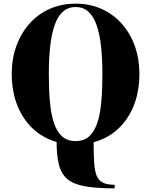

<svg xmlns="http://www.w3.org/2000/svg" viewBox="-20 -780 826 1050"><path d="M607 250Q508 250 445.5 239Q383 228 349.2 200Q315.5 172 302.5 121.8Q289.5 71.5 289.5 -7Q341 4 391.5 4Q442 4 492 -7Q492 61 494.8 107Q497.5 153 508.2 180Q519 207 542.5 218.8Q566 230.5 607 230.5ZM393.5 10Q312 10 247.2 -18.8Q182.5 -47.5 137.2 -99.8Q92 -152 68 -222.2Q44 -292.5 44 -375Q44 -457.5 69.2 -527.8Q94.5 -598 140.8 -650.2Q187 -702.5 251.2 -731.2Q315.5 -760 393.5 -760Q471.5 -760 535.5 -731.2Q599.5 -702.5 646 -650.2Q692.5 -598 717.5 -527.8Q742.5 -457.5 742.5 -375Q742.5 -292.5 718.8 -222.2Q695 -152 649.5 -99.8Q604 -47.5 539.5 -18.8Q475 10 393.5 10ZM393.5 -8.5Q439.5 -8.5 468.2 -34.8Q497 -61 512.8 -109.8Q528.5 -158.5 534.2 -225.8Q540 -293 540 -375Q540 -457 532.8 -524.2Q525.5 -591.5 509 -640.2Q492.5 -689 464.2 -715.2Q436 -741.5 393.5 -741.5Q351.5 -741.5 323 -715.2Q294.5 -689 278 -640.2Q261.5 -591.5 254.2 -524.2Q247 -457 247 -375Q247 -293 252.8 -225.8Q258.5 -158.5 274.2 -109.8Q290 -61 318.8 -34.8Q347.5 -8.5 393.5 -8.5Z"/></svg>

Font: Bodoni Moda ExtraBold
Style: Regular
Weight: 800
Version: Version 2.005